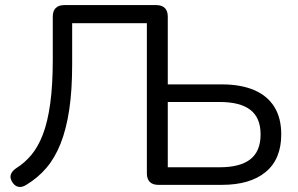

<svg xmlns="http://www.w3.org/2000/svg" viewBox="-20 -725 1169 753"><path d="M601 0Q579 0 567.5 -11.5Q556 -23 556 -45V-634H263V-472Q263 -371 251.5 -294.5Q240 -218 217.5 -161.5Q195 -105 161.5 -66Q128 -27 83 0Q72 7 62 8Q52 9 43.5 4.5Q35 0 28 -11Q18 -27 22.5 -40.5Q27 -54 43 -65Q77 -86 103.5 -118Q130 -150 148.5 -198.5Q167 -247 177 -319Q187 -391 187 -493V-660Q187 -682 198.5 -693.5Q210 -705 232 -705H593Q615 -705 626.5 -693.5Q638 -682 638 -660V-394H850Q924 -394 976 -372Q1028 -350 1055.5 -306.5Q1083 -263 1083 -198Q1083 -101 1022 -50.5Q961 0 850 0ZM638 -69H842Q922 -69 962 -100.5Q1002 -132 1002 -198Q1002 -263 962 -294Q922 -325 842 -325H638Z"/></svg>

Font: Nunito
Style: Regular
Weight: 400
Designer: Vernon Adams
Foundry: Vernon Adams
Version: Version 3.602